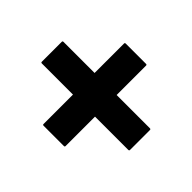

<svg xmlns="http://www.w3.org/2000/svg" viewBox="-132 -732 785 785"><g transform="rotate(-45 260.0 -340.0)"><path d="M22.5 -287.5V-405Q22.5 -410 27.5 -410H197.5V-590Q197.5 -595 202.5 -595H317.5Q322.5 -595 322.5 -590V-410H492.5Q497.5 -410 497.5 -405V-287.5Q497.5 -282.5 492.5 -282.5H322.5V-90Q322.5 -85 317.5 -85H202.5Q197.5 -85 197.5 -90V-282.5H27.5Q22.5 -282.5 22.5 -287.5Z"/></g></svg>

Font: MFEK Sans
Style: Bold
Weight: 700
Designer: Owen Earl
Foundry: indestructible type*
Version: Version 0.001; ttfautohint (v1.8.4.7-5d5b)